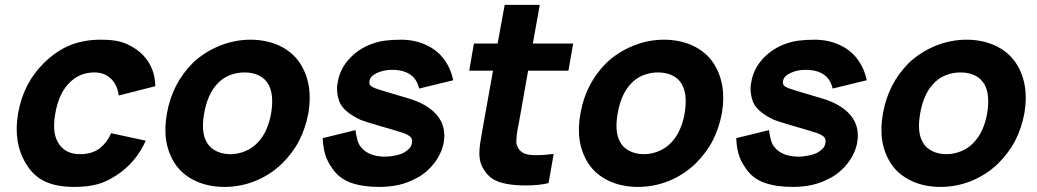

<svg xmlns="http://www.w3.org/2000/svg" viewBox="-20 -738 4180 774"><path d="M458.5 -353Q453.5 -395.5 428 -420Q402 -446 360.5 -446Q297 -446 255 -399Q216.5 -358 203 -281Q189.5 -205 213.5 -164.5Q240.5 -116.5 303 -116.5Q351 -116.5 382.5 -140.5Q398 -153 408.5 -167Q419 -181 428 -201L567.5 -171Q549 -128.5 518.8 -92.5Q488.5 -56.5 451 -32.5Q409.5 -4.5 371.5 5Q333 15.5 279 15.5Q208 15.5 161.2 -6.5Q114.5 -28.5 85.5 -77Q32.5 -162.5 53 -281Q74 -402.5 157.5 -484.5Q206.5 -532.5 261.5 -555.2Q316.5 -578 386.5 -578Q434 -578 464 -570Q494 -562.5 527 -540.5Q563 -516.5 584 -478.5Q605 -440.5 606 -390.5Z M685.5 -78Q631 -161.5 653 -281Q674 -401 757.5 -484.5Q804 -528.5 865.5 -553.5Q926.5 -578 989.5 -578Q1021 -578 1050.5 -572Q1080 -566 1105.8 -554Q1131.5 -542 1152.5 -524.5Q1173.5 -507 1188.5 -484.5Q1243.5 -401 1223 -281Q1211.5 -221 1186.5 -172Q1161.5 -123 1116.5 -78Q1068.5 -32.5 1009 -8.5Q949.5 15.5 884.5 15.5Q853 15.5 823.5 9.5Q794 3.5 768.2 -8.5Q742.5 -20.5 721.5 -38Q700.5 -55.5 685.5 -78ZM1061.5 -399Q1048 -422 1023.2 -434Q998.5 -446 965.5 -446Q933.5 -446 904.2 -434Q875 -422 855 -399Q816.5 -358 803 -281Q789.5 -205 813.5 -164.5Q826 -141.5 851.5 -129Q877 -116.5 908.5 -116.5Q940 -116.5 969.5 -129Q999 -141.5 1020 -164.5Q1059.5 -206 1073 -281Q1085.5 -357.5 1061.5 -399Z M1669.5 -381Q1652.5 -456.5 1560 -456.5Q1527 -456.5 1500 -444Q1472.5 -431.5 1469.5 -411.5Q1466.5 -396 1479.2 -388.5Q1492 -381 1523.5 -372L1622.5 -342.5Q1702 -320 1741 -274.5Q1780 -229 1768.5 -162.5Q1760.5 -120 1731.5 -81.5Q1717 -62.5 1700 -47.8Q1683 -33 1663 -22Q1624.5 -1 1588 7.2Q1551.5 15.5 1508 15.5Q1441.5 15.5 1394 -1.5Q1346.5 -18.5 1318.5 -60.5Q1297.5 -90.5 1289.8 -119.2Q1282 -148 1281 -181L1413 -213.5Q1415.5 -193.5 1420.5 -174.8Q1425.5 -156 1435 -145Q1466 -106.5 1533 -106.5Q1551.5 -106.5 1575 -111.5Q1599 -116.5 1612 -125Q1625.5 -133.5 1631.8 -141.2Q1638 -149 1640.5 -160.5Q1644.5 -181 1629 -190.5Q1614 -200.5 1594 -205.5L1568.5 -213.5L1507 -231.5Q1477.5 -240 1459.2 -246Q1441 -252 1433 -255Q1374 -283 1354 -316.5Q1348.5 -325.5 1345.2 -336.8Q1342 -348 1340.2 -360Q1338.5 -372 1338.8 -384Q1339 -396 1341.5 -406.5Q1350 -458 1385 -497.5Q1420 -537 1469.5 -557.5Q1501 -570 1530.8 -574Q1560.5 -578 1596.5 -578Q1660.5 -578 1711 -550Q1748.5 -530 1773.5 -494.2Q1798.5 -458.5 1807 -414.5Z M2072.5 -247Q2071.5 -243 2070 -234.5Q2068.5 -226 2066 -213.5Q2062 -188 2061.5 -171.5Q2061 -155 2066.5 -146Q2079.5 -117 2119.5 -113.5Q2123.5 -113 2129 -112.8Q2134.5 -112.5 2142.5 -112.5Q2158.5 -112.5 2175.8 -113.8Q2193 -115 2212 -117.5L2191.5 0Q2155 9.5 2098.5 9.5Q2077 9.5 2059 8Q2041 6.5 2026 4Q1986.5 -3 1963.5 -18.5Q1941 -33.5 1923.5 -66.5Q1913 -89 1912.5 -116Q1912 -143 1919.5 -183.5L1929 -238.5L1967.5 -453H1871.5L1890.5 -562.5H1986L2014.5 -718.5H2156L2128 -562.5H2290.5L2271.5 -453H2109Z M2352.5 -78Q2298 -161.5 2320 -281Q2341 -401 2424.5 -484.5Q2471 -528.5 2532.5 -553.5Q2593.5 -578 2656.5 -578Q2688 -578 2717.5 -572Q2747 -566 2772.8 -554Q2798.5 -542 2819.5 -524.5Q2840.5 -507 2855.5 -484.5Q2910.5 -401 2890 -281Q2878.5 -221 2853.5 -172Q2828.5 -123 2783.5 -78Q2735.5 -32.5 2676 -8.5Q2616.5 15.5 2551.5 15.5Q2520 15.5 2490.5 9.5Q2461 3.5 2435.2 -8.5Q2409.5 -20.5 2388.5 -38Q2367.5 -55.5 2352.5 -78ZM2728.5 -399Q2715 -422 2690.2 -434Q2665.5 -446 2632.5 -446Q2600.5 -446 2571.2 -434Q2542 -422 2522 -399Q2483.5 -358 2470 -281Q2456.5 -205 2480.5 -164.5Q2493 -141.5 2518.5 -129Q2544 -116.5 2575.5 -116.5Q2607 -116.5 2636.5 -129Q2666 -141.5 2687 -164.5Q2726.5 -206 2740 -281Q2752.5 -357.5 2728.5 -399Z M3336.5 -381Q3319.5 -456.5 3227 -456.5Q3194 -456.5 3167 -444Q3139.5 -431.5 3136.5 -411.5Q3133.5 -396 3146.2 -388.5Q3159 -381 3190.5 -372L3289.5 -342.5Q3369 -320 3408 -274.5Q3447 -229 3435.5 -162.5Q3427.5 -120 3398.5 -81.5Q3384 -62.5 3367 -47.8Q3350 -33 3330 -22Q3291.5 -1 3255 7.2Q3218.5 15.5 3175 15.5Q3108.5 15.5 3061 -1.5Q3013.5 -18.5 2985.5 -60.5Q2964.5 -90.5 2956.8 -119.2Q2949 -148 2948 -181L3080 -213.5Q3082.5 -193.5 3087.5 -174.8Q3092.5 -156 3102 -145Q3133 -106.5 3200 -106.5Q3218.5 -106.5 3242 -111.5Q3266 -116.5 3279 -125Q3292.5 -133.5 3298.8 -141.2Q3305 -149 3307.5 -160.5Q3311.5 -181 3296 -190.5Q3281 -200.5 3261 -205.5L3235.5 -213.5L3174 -231.5Q3144.5 -240 3126.2 -246Q3108 -252 3100 -255Q3041 -283 3021 -316.5Q3015.5 -325.5 3012.2 -336.8Q3009 -348 3007.2 -360Q3005.5 -372 3005.8 -384Q3006 -396 3008.5 -406.5Q3017 -458 3052 -497.5Q3087 -537 3136.5 -557.5Q3168 -570 3197.8 -574Q3227.5 -578 3263.5 -578Q3327.5 -578 3378 -550Q3415.5 -530 3440.5 -494.2Q3465.5 -458.5 3474 -414.5Z M3572 -78Q3517.5 -161.5 3539.5 -281Q3560.5 -401 3644 -484.5Q3690.5 -528.5 3752 -553.5Q3813 -578 3876 -578Q3907.5 -578 3937 -572Q3966.5 -566 3992.2 -554Q4018 -542 4039 -524.5Q4060 -507 4075 -484.5Q4130 -401 4109.5 -281Q4098 -221 4073 -172Q4048 -123 4003 -78Q3955 -32.5 3895.5 -8.5Q3836 15.5 3771 15.5Q3739.5 15.5 3710 9.5Q3680.5 3.5 3654.8 -8.5Q3629 -20.5 3608 -38Q3587 -55.5 3572 -78ZM3948 -399Q3934.5 -422 3909.8 -434Q3885 -446 3852 -446Q3820 -446 3790.8 -434Q3761.5 -422 3741.5 -399Q3703 -358 3689.5 -281Q3676 -205 3700 -164.5Q3712.5 -141.5 3738 -129Q3763.5 -116.5 3795 -116.5Q3826.5 -116.5 3856 -129Q3885.5 -141.5 3906.5 -164.5Q3946 -206 3959.5 -281Q3972 -357.5 3948 -399Z"/></svg>

Font: Russisch Sans ExtraBold
Style: Italic
Weight: 800
Width: 4
Italic angle: -10°
Designer: Michael Sharanda (font) & Cristiano Sobral (main changes)
Foundry: Michael Sharanda
Version: Version 2.00;September 8, 2020;FontCreator 13.0.0.2681 64-bi